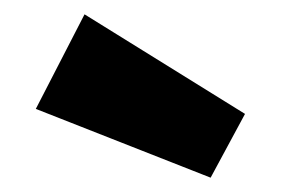

<svg xmlns="http://www.w3.org/2000/svg" viewBox="-20 -866 392 268"><path d="M98 -846 322 -707 274 -618 30 -714Z"/></svg>

Font: FiraGO ExtraBold
Style: Regular
Weight: 800
Designer: bBox Type
Foundry: bBox Type GmbH
Version: Version 1.001;PS 001.001;hotconv 1.0.88;makeotf.lib2.5.64775